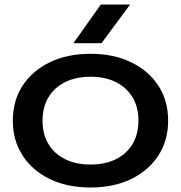

<svg xmlns="http://www.w3.org/2000/svg" viewBox="-20 -819 804 853"><path d="M382 14Q279 14 201.5 -23.5Q124 -61 80.5 -128Q37 -195 37 -283Q37 -372 80.5 -438.5Q124 -505 201.5 -542.5Q279 -580 382 -580Q485 -580 562.5 -542.5Q640 -505 683.5 -438.5Q727 -372 727 -283Q727 -195 683.5 -128Q640 -61 562.5 -23.5Q485 14 382 14ZM382 -88Q448 -88 495.5 -112Q543 -136 569 -179.5Q595 -223 595 -283Q595 -343 569 -386.5Q543 -430 495.5 -454Q448 -478 382 -478Q317 -478 269 -454Q221 -430 195 -386.5Q169 -343 169 -283Q169 -223 195 -179.5Q221 -136 269 -112Q317 -88 382 -88ZM428 -799H558L431 -627H306Z"/></svg>

Font: Unbounded
Style: Regular
Weight: 400
Designer: Luke Prowse, Jean-Baptiste Morizot, Fátima Lázaro, Florian Runge
Foundry: NaN
Version: Version 1.701;gftools[0.9.28.dev5+ged2979d]